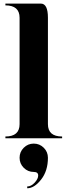

<svg xmlns="http://www.w3.org/2000/svg" viewBox="-20 -762 382 1058"><path d="M244.1 107.4Q244.1 179.7 206.5 227.5Q168.9 275.4 129.9 275.4V265.6Q151.4 265.6 170.9 244.6Q190.4 223.6 190.4 205.1Q190.4 185.5 166 185.5Q133.8 185.5 110.8 162.6Q87.9 139.6 87.9 107.4Q87.9 75.2 110.8 52.2Q133.8 29.3 166 29.3Q198.2 29.3 221.2 52.2Q244.1 75.2 244.1 107.4ZM244.1 -664.1V-78.1Q244.1 -9.8 322.3 -9.8V0H9.8V-9.8Q87.9 -9.8 87.9 -78.1V-664.1Q87.9 -732.4 9.8 -732.4V-742.2H205.1Q244.1 -742.2 244.1 -664.1Z"/></svg>

Font: spinwerad
Style: Bold
Weight: 700
Width: 7
Version: Version 0.3